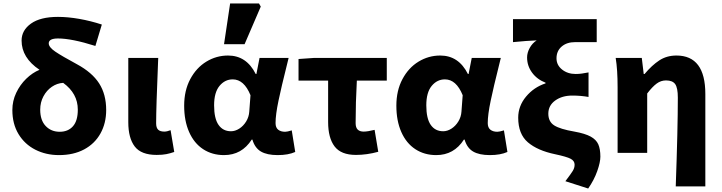

<svg xmlns="http://www.w3.org/2000/svg" viewBox="-20 -878 4146 1103"><path d="M51 -246Q51 -298 73 -344.5Q95 -391 130.5 -425.5Q166 -460 207 -477Q104 -546 104 -645Q104 -704 158 -742.5Q212 -781 313 -781Q370 -781 435.5 -769.5Q501 -758 565 -737L528 -614Q392 -657 313 -657Q260 -657 260 -629Q260 -607 297.5 -581.5Q335 -556 422 -509Q509 -462 549.5 -399Q590 -336 590 -246Q590 -170 557 -111Q524 -52 463 -19.5Q402 13 319 13Q244 13 183 -18Q122 -49 86.5 -107.5Q51 -166 51 -246ZM323 -121Q371 -121 399 -152.5Q427 -184 427 -248Q427 -341 343 -402Q308 -400 278 -379.5Q248 -359 229.5 -324.5Q211 -290 211 -248Q211 -187 242.5 -154Q274 -121 323 -121Z M717 -176V-545H889L888 -521Q877 -259 877 -170Q877 -144 888.5 -133Q900 -122 924 -122Q939 -122 960 -130L981 -5Q958 3 935.5 7.5Q913 12 880 12Q791 12 754 -36.5Q717 -85 717 -176Z M1038 -271Q1038 -358 1073 -423.5Q1108 -489 1165.5 -524Q1223 -559 1290 -559Q1396 -559 1449 -453H1453L1471 -545H1638L1627 -500Q1597 -381 1580 -300Q1563 -219 1563 -171Q1563 -145 1578 -133Q1593 -121 1618 -121Q1630 -121 1656 -129L1676 -5Q1636 13 1575 13Q1514 13 1479 -7.5Q1444 -28 1430 -76H1426Q1369 13 1267 13Q1199 13 1147 -21Q1095 -55 1066.5 -119.5Q1038 -184 1038 -271ZM1412 -237 1419 -331Q1382 -422 1317 -422Q1272 -422 1241 -384.5Q1210 -347 1210 -273Q1210 -197 1235.5 -160.5Q1261 -124 1307 -124Q1331 -124 1354.5 -139Q1378 -154 1394 -180Q1410 -206 1412 -237ZM1302 -858H1468L1478 -840L1385 -624H1267Z M1865 -177V-415H1695V-539L1781 -545H2202V-415H2030Q2023 -288 2023 -171Q2023 -145 2035 -133.5Q2047 -122 2069 -122Q2092 -122 2132 -132L2153 -6Q2087 12 2025 12Q1939 12 1902 -37Q1865 -86 1865 -177Z M2257 -271Q2257 -358 2292 -423.5Q2327 -489 2384.5 -524Q2442 -559 2509 -559Q2615 -559 2668 -453H2672L2690 -545H2857L2846 -500Q2816 -381 2799 -300Q2782 -219 2782 -171Q2782 -145 2797 -133Q2812 -121 2837 -121Q2849 -121 2875 -129L2895 -5Q2855 13 2794 13Q2733 13 2698 -7.5Q2663 -28 2649 -76H2645Q2588 13 2486 13Q2418 13 2366 -21Q2314 -55 2285.5 -119.5Q2257 -184 2257 -271ZM2631 -237 2638 -331Q2601 -422 2536 -422Q2491 -422 2460 -384.5Q2429 -347 2429 -273Q2429 -197 2454.5 -160.5Q2480 -124 2526 -124Q2550 -124 2573.5 -139Q2597 -154 2613 -180Q2629 -206 2631 -237Z M3281 68Q3281 46 3258 34Q3235 22 3169 8Q3068 -13 3012.5 -60.5Q2957 -108 2957 -202Q2957 -269 3002 -323Q3047 -377 3114 -399V-403Q3065 -422 3036.5 -461Q3008 -500 3008 -548Q3008 -575 3023 -602.5Q3038 -630 3063 -646Q3008 -644 2927 -636V-768H3408V-636H3284Q3236 -636 3206.5 -610.5Q3177 -585 3177 -543Q3177 -504 3209 -478.5Q3241 -453 3287 -453Q3306 -453 3323 -455.5Q3340 -458 3361 -462V-321Q3316 -329 3268 -329Q3209 -329 3169.5 -300.5Q3130 -272 3130 -225Q3130 -179 3164 -157.5Q3198 -136 3280 -122Q3341 -111 3373 -93.5Q3405 -76 3417 -49Q3429 -22 3429 22Q3429 54 3411 105Q3393 156 3359 205L3228 163Q3259 122 3270 104.5Q3281 87 3281 68Z M3874 -317Q3874 -373 3859 -394.5Q3844 -416 3806 -416Q3777 -416 3752.5 -398Q3728 -380 3698 -341V0H3528V-376Q3528 -479 3517 -545H3667L3678 -453H3683Q3725 -503 3767.5 -531Q3810 -559 3866 -559Q4032 -559 4032 -338V193H3862Q3874 -141 3874 -317Z"/></svg>

Font: Nebula Sans Bold
Style: Regular
Weight: 700
Designer: Paul D. Hunt for Adobe (as Source Sans)
Foundry: Nebula Entertainment & Broadcasting LLC
Version: Version 1.010